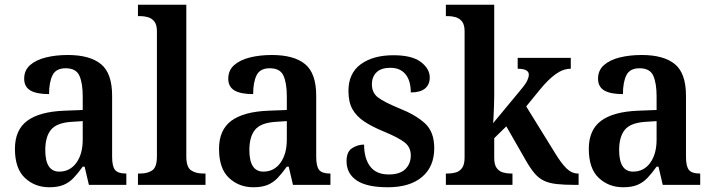

<svg xmlns="http://www.w3.org/2000/svg" viewBox="-20 -780 3008 810"><path d="M188 10Q127 10 85 -29.5Q43 -69 43 -152Q43 -232 95 -270.5Q147 -309 252 -313L329 -316V-374Q329 -429 315 -460.5Q301 -492 257 -492Q216 -492 201.5 -462.5Q187 -433 187 -383Q134 -383 108 -398.5Q82 -414 82 -448Q82 -483 106.5 -505Q131 -527 173 -537.5Q215 -548 266 -548Q359 -548 406 -509.5Q453 -471 453 -376V-119Q453 -78 465.5 -63Q478 -48 510 -48H513V0H355L337 -77H329Q309 -49 290.5 -29.5Q272 -10 248 0Q224 10 188 10ZM230 -56Q275 -56 302 -93Q329 -130 329 -191V-269L282 -266Q219 -262 195 -232.5Q171 -203 171 -147Q171 -56 230 -56Z M562 0V-48H573Q603 -48 622.5 -61.5Q642 -75 642 -120V-648Q642 -676 631 -689.5Q620 -703 604 -707.5Q588 -712 573 -712H562V-760H766V-120Q766 -75 786 -61.5Q806 -48 836 -48H847V0Z M1049 10Q988 10 946 -29.5Q904 -69 904 -152Q904 -232 956 -270.5Q1008 -309 1113 -313L1190 -316V-374Q1190 -429 1176 -460.5Q1162 -492 1118 -492Q1077 -492 1062.5 -462.5Q1048 -433 1048 -383Q995 -383 969 -398.5Q943 -414 943 -448Q943 -483 967.5 -505Q992 -527 1034 -537.5Q1076 -548 1127 -548Q1220 -548 1267 -509.5Q1314 -471 1314 -376V-119Q1314 -78 1326.5 -63Q1339 -48 1371 -48H1374V0H1216L1198 -77H1190Q1170 -49 1151.5 -29.5Q1133 -10 1109 0Q1085 10 1049 10ZM1091 -56Q1136 -56 1163 -93Q1190 -130 1190 -191V-269L1143 -266Q1080 -262 1056 -232.5Q1032 -203 1032 -147Q1032 -56 1091 -56Z M1616 10Q1527 10 1484.5 -19Q1442 -48 1442 -100Q1442 -140 1465.5 -155Q1489 -170 1516 -170Q1516 -112 1541.5 -78Q1567 -44 1620 -44Q1667 -44 1690 -66.5Q1713 -89 1713 -124Q1713 -158 1688.5 -178Q1664 -198 1602 -224Q1550 -245 1516.5 -267.5Q1483 -290 1466.5 -320Q1450 -350 1450 -396Q1450 -471 1502 -509Q1554 -547 1640 -547Q1718 -547 1755.5 -518.5Q1793 -490 1793 -453Q1793 -423 1773 -406.5Q1753 -390 1713 -390Q1713 -440 1690.5 -467Q1668 -494 1627 -494Q1588 -494 1568.5 -475Q1549 -456 1549 -424Q1549 -389 1574 -369.5Q1599 -350 1662 -324Q1735 -295 1773.5 -259Q1812 -223 1812 -155Q1812 -77 1760.5 -33.5Q1709 10 1616 10Z M1861 0V-48H1871Q1887 -48 1903 -52.5Q1919 -57 1929.5 -71.5Q1940 -86 1940 -116V-648Q1940 -676 1929 -689.5Q1918 -703 1902 -707.5Q1886 -712 1871 -712H1861V-760H2065V-376Q2065 -358 2064 -332Q2063 -306 2062 -284.5Q2061 -263 2060 -260L2176 -400Q2198 -426 2204.5 -440.5Q2211 -455 2211 -465Q2211 -490 2164 -490V-536H2388V-490Q2356 -490 2324.5 -467.5Q2293 -445 2257 -401L2200 -331L2323 -132Q2348 -91 2370 -69.5Q2392 -48 2418 -48H2421V0H2408Q2361 0 2329 -3.5Q2297 -7 2275 -17.5Q2253 -28 2235.5 -48.5Q2218 -69 2199 -102L2116 -247L2065 -197V-114Q2065 -85 2075.5 -71Q2086 -57 2102 -52.5Q2118 -48 2133 -48H2142V0Z M2609 10Q2548 10 2506 -29.5Q2464 -69 2464 -152Q2464 -232 2516 -270.5Q2568 -309 2673 -313L2750 -316V-374Q2750 -429 2736 -460.5Q2722 -492 2678 -492Q2637 -492 2622.5 -462.5Q2608 -433 2608 -383Q2555 -383 2529 -398.5Q2503 -414 2503 -448Q2503 -483 2527.5 -505Q2552 -527 2594 -537.5Q2636 -548 2687 -548Q2780 -548 2827 -509.5Q2874 -471 2874 -376V-119Q2874 -78 2886.5 -63Q2899 -48 2931 -48H2934V0H2776L2758 -77H2750Q2730 -49 2711.5 -29.5Q2693 -10 2669 0Q2645 10 2609 10ZM2651 -56Q2696 -56 2723 -93Q2750 -130 2750 -191V-269L2703 -266Q2640 -262 2616 -232.5Q2592 -203 2592 -147Q2592 -56 2651 -56Z"/></svg>

Font: Noto Serif Georgian SemiCondensed SemiBold
Style: Regular
Weight: 600
Width: 4
Designer: Monotype Design Team, Akaki Razmadze
Foundry: Google LLC
Version: Version 2.003; ttfautohint (v1.8.4.7-5d5b)